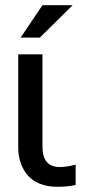

<svg xmlns="http://www.w3.org/2000/svg" viewBox="-20 -716 342 746"><path d="M50.8 -143.1V-504.9H145V-146Q145 -66.9 212.9 -66.9Q237.3 -66.9 273.9 -76.2V2.9Q241.7 9.8 203.1 9.8Q163.6 9.8 133.5 -2.7Q103.5 -15.1 85.9 -36.9Q68.4 -58.6 59.6 -85.2Q50.8 -111.8 50.8 -143.1ZM145 -695.8H262.2L134.8 -569.8H60.1Z"/></svg>

Font: LT Superior Med
Style: Regular
Weight: 500
Designer: Daniel Lyons
Foundry: LyonsType
Version: Version 1.000